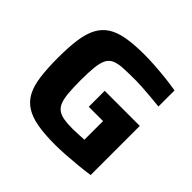

<svg xmlns="http://www.w3.org/2000/svg" viewBox="-172 -876 1064 1064"><g transform="rotate(45 360.5 -344.0)"><path d="M391 8Q309 8 252 -2Q195 -12 157 -36Q119 -60 98 -100Q77 -140 69 -200.5Q61 -261 61 -344Q61 -428 69.5 -488Q78 -548 99 -588Q120 -628 157 -652Q194 -676 251 -686Q308 -696 389 -696Q426 -696 471.5 -693Q517 -690 562.5 -685Q608 -680 646 -673V-547Q609 -551 573 -554Q537 -557 506.5 -559Q476 -561 456 -561Q397 -561 358 -559Q319 -557 295 -546.5Q271 -536 259 -513Q247 -490 242.5 -449Q238 -408 238 -344Q238 -287 241.5 -248Q245 -209 254 -184.5Q263 -160 281 -146.5Q299 -133 327.5 -128Q356 -123 399 -123Q412 -123 428 -124Q444 -125 459.5 -125.5Q475 -126 486 -127V-273H374V-398H649V-13Q610 -7 563.5 -2.5Q517 2 472.5 5Q428 8 391 8Z"/></g></svg>

Font: Saira SemiExpanded
Style: Bold
Weight: 700
Width: 6
Designer: Hector Gatti with collaboration of the Omnibus-Type team
Foundry: Omnibus-Type
Version: Version 1.101